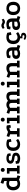

<svg xmlns="http://www.w3.org/2000/svg" viewBox="2895 -3607 947 6777"><g transform="rotate(-90 3368.5 -218.5)"><path d="M537 23.8 409.2 -20Q352 18.8 276.2 18.8Q164.2 18.8 101.9 -46.2Q39.5 -111.2 39.5 -227.8Q39.5 -340 101.9 -403.2Q164.2 -466.5 276.2 -466.5Q297.2 -466.5 321.4 -462.1Q345.5 -457.8 368.5 -450V-541.2L269.8 -575.8L302 -672.2L483.2 -610.5V-103L568.2 -74ZM277.2 -73Q298.5 -73 323.6 -79.8Q348.8 -86.5 368.5 -98V-353.5Q351 -362.2 325.8 -367.8Q300.5 -373.2 277.2 -373.2Q222.8 -373.2 189.5 -333.4Q156.2 -293.5 156.2 -228Q156.2 -158 189.5 -115.5Q222.8 -73 277.2 -73Z M629.5 -447.8H827.5V-91.2H910.5V0H629.5V-91.2H712.5V-356.5H629.5ZM759.5 -664.5Q790.5 -664.5 809.8 -645.2Q829 -626 829 -595Q829 -563.9 809.8 -545.1Q790.5 -526.2 759.5 -526.2Q728.5 -526.2 709.8 -545.1Q691 -563.9 691 -595Q691 -626 709.8 -645.2Q728.5 -664.5 759.5 -664.5Z M1247 -369.8Q1228.8 -375.8 1210.2 -379.2Q1191.8 -382.8 1171 -382.8Q1135.2 -382.8 1108.5 -369.5Q1081.8 -356.2 1081.8 -329.8Q1081.8 -307.2 1097.5 -293.2Q1113.2 -279.2 1159.2 -273L1219.8 -264.5Q1297.2 -254.2 1332.5 -221.4Q1367.8 -188.5 1367.8 -131Q1367.8 -80.2 1340.4 -46.6Q1313 -13 1268 3.2Q1223 19.5 1171.2 19.5Q1114.5 19.5 1070 7.8Q1025.5 -4 989.2 -25.5L971.5 -130.2L1066.8 -146.5L1077.2 -92.2Q1098.8 -82 1120.6 -77Q1142.5 -72 1165.2 -72Q1206.2 -72 1236 -86.1Q1265.8 -100.2 1265.8 -128.2Q1265.8 -148.5 1251 -161.8Q1236.2 -175 1190.8 -180.2L1134 -189Q1061.5 -200 1020.6 -233.9Q979.8 -267.8 979.8 -324Q979.8 -368 1004 -400Q1028.2 -432 1071.1 -449Q1114 -466 1169.8 -466Q1216 -466 1256 -455.1Q1296 -444.2 1330.8 -421.2L1348.8 -324.8L1263.2 -309.2Z M1740.5 -369Q1722 -374.5 1706 -376.9Q1690 -379.2 1673.8 -379.2Q1612.8 -379.2 1579.9 -339.1Q1547 -299 1547 -220.2Q1547 -151 1582.6 -112.2Q1618.2 -73.5 1670.2 -73.5Q1703.5 -73.5 1738.5 -86.1Q1773.5 -98.8 1807.5 -122.8L1854 -54.2Q1824.5 -31.5 1796.2 -15.2Q1768 1 1737 9.9Q1706 18.8 1667 18.8Q1594.8 18.8 1541.5 -8.8Q1488.2 -36.2 1459.2 -89.4Q1430.2 -142.5 1430.2 -220.2Q1430.2 -301.2 1458.9 -356.5Q1487.5 -411.8 1541.6 -439.8Q1595.8 -467.8 1672.5 -467.8Q1711.8 -467.8 1749.9 -460Q1788 -452.2 1826.8 -438.5L1851.2 -308.8L1755 -288Z M2100.2 -409.8Q2141.8 -436.5 2181 -450.4Q2220.2 -464.2 2258.8 -464.2Q2296.2 -464.2 2330.5 -451L2347.5 -326.5L2252.5 -306.5L2242.5 -361Q2209.2 -358 2180.9 -348.6Q2152.5 -339.2 2133 -324.8L2132.2 -91.2H2230.2V0H1934.2V-91.2H2018.2V-334.5L1922.2 -366.8L1952.2 -458.8Z M2403.5 -447.8H2601.5V-91.2H2684.5V0H2403.5V-91.2H2486.5V-356.5H2403.5ZM2533.5 -664.5Q2564.5 -664.5 2583.8 -645.2Q2603 -626 2603 -595Q2603 -563.9 2583.8 -545.1Q2564.5 -526.2 2533.5 -526.2Q2502.5 -526.2 2483.8 -545.1Q2465 -563.9 2465 -595Q2465 -626 2483.8 -645.2Q2502.5 -664.5 2533.5 -664.5Z M2754 0V-92H2837.2V-337L2742 -367L2772 -459L2914.5 -413Q2945.5 -439.2 2984.2 -452.9Q3023 -466.5 3061.5 -466.5Q3102.5 -466.5 3137.9 -452.4Q3173.2 -438.2 3195.8 -410Q3226 -434.5 3264 -450.5Q3302 -466.5 3344.5 -466.5Q3438.5 -466.5 3480.9 -421.2Q3523.2 -376 3523.2 -271.2V-92H3608V0H3369.5V-92H3408.5V-265Q3408.5 -321.2 3390.1 -344.6Q3371.8 -368 3328.2 -368Q3306 -368 3280.4 -358.5Q3254.8 -349 3238 -334.8V-92H3277V0H3082.8V-92H3123.2V-265Q3123.2 -321.2 3105.2 -344.6Q3087.2 -368 3043 -368Q3020.8 -368 2995.5 -358.5Q2970.2 -349 2952 -334.8V-92H2993.2V0Z M3673.5 -447.8H3871.5V-91.2H3954.5V0H3673.5V-91.2H3756.5V-356.5H3673.5ZM3803.5 -664.5Q3834.5 -664.5 3853.8 -645.2Q3873 -626 3873 -595Q3873 -563.9 3853.8 -545.1Q3834.5 -526.2 3803.5 -526.2Q3772.5 -526.2 3753.8 -545.1Q3735 -563.9 3735 -595Q3735 -626 3753.8 -645.2Q3772.5 -664.5 3803.5 -664.5Z M4024 0V-91.2H4108.8V-333.2L4012.8 -366.2L4042.8 -458.2L4181.8 -410.8Q4220.5 -436.8 4260.4 -451.6Q4300.2 -466.5 4356.2 -466.5Q4417 -466.5 4456 -442.4Q4495 -418.2 4513.5 -375.9Q4532 -333.5 4532 -279.5V-91.2H4615.2V0H4376V-91.2H4418V-264.2Q4418 -311.8 4397.1 -339.1Q4376.2 -366.5 4329 -366.5Q4299.5 -366.5 4271.2 -356.4Q4243 -346.2 4222.8 -332.5V-91.2H4264V0Z M5011.8 -20Q4941.5 18.8 4868.5 18.8Q4774.8 18.8 4726.4 -16.8Q4678 -52.2 4677.8 -121.8Q4677.2 -261.8 4861.8 -261.8L4972.8 -261.5Q4972.8 -321.8 4948.1 -350.5Q4923.5 -379.2 4883.8 -379.2Q4860.5 -379.2 4841.2 -376.2Q4822 -373.2 4803.5 -367.2L4794.2 -318.2L4699.5 -331L4717.8 -437.8Q4758 -451.8 4799.4 -459.1Q4840.8 -466.5 4886.8 -466.5Q4984.2 -466.5 5035.9 -414.9Q5087.5 -363.2 5087.5 -263.2V-97.5L5172 -70.2L5140.8 23.8ZM4864.8 -186.8Q4830 -186.8 4812.2 -170.1Q4794.5 -153.5 4794.5 -123.5Q4794.5 -66.2 4872.5 -66.2Q4927.2 -66.2 4972.8 -95.2V-186.5Z M5511.5 -369Q5493 -374.5 5477 -376.9Q5461 -379.2 5444.8 -379.2Q5383.8 -379.2 5350.9 -339.1Q5318 -299 5318 -220.2Q5318 -151 5353.6 -112.2Q5389.2 -73.5 5441.2 -73.5Q5474.5 -73.5 5509.5 -86.1Q5544.5 -98.8 5578.5 -122.8L5625 -54.2Q5595.5 -31.5 5567.2 -15.2Q5539 1 5508 9.9Q5477 18.8 5438 18.8Q5365.8 18.8 5312.5 -8.8Q5259.2 -36.2 5230.2 -89.4Q5201.2 -142.5 5201.2 -220.2Q5201.2 -301.2 5229.9 -356.5Q5258.5 -411.8 5312.6 -439.8Q5366.8 -467.8 5443.5 -467.8Q5482.8 -467.8 5520.9 -460Q5559 -452.2 5597.8 -438.5L5622.2 -308.8L5526 -288ZM5473.2 235Q5443.5 235 5419.5 227Q5395.5 219 5377.2 208.5Q5359 198 5347.5 189.8L5380 141.5Q5400 154 5421.9 162.2Q5443.8 170.5 5472 170.5Q5494.8 170.5 5504.9 159.8Q5515 149 5515 132Q5515 119 5503.8 109.2Q5492.5 99.5 5461.8 99.5H5403.8V0H5474.8V51Q5538.5 49.5 5570 69.8Q5601.5 90 5601.5 136.5Q5601.5 170.5 5584 192Q5566.5 213.5 5537.6 224.2Q5508.8 235 5473.2 235Z M6030.8 -20Q5960.5 18.8 5887.5 18.8Q5793.8 18.8 5745.4 -16.8Q5697 -52.2 5696.8 -121.8Q5696.2 -261.8 5880.8 -261.8L5991.8 -261.5Q5991.8 -321.8 5967.1 -350.5Q5942.5 -379.2 5902.8 -379.2Q5879.5 -379.2 5860.2 -376.2Q5841 -373.2 5822.5 -367.2L5813.2 -318.2L5718.5 -331L5736.8 -437.8Q5777 -451.8 5818.4 -459.1Q5859.8 -466.5 5905.8 -466.5Q6003.2 -466.5 6054.9 -414.9Q6106.5 -363.2 6106.5 -263.2V-97.5L6191 -70.2L6159.8 23.8ZM5883.8 -186.8Q5849 -186.8 5831.2 -170.1Q5813.5 -153.5 5813.5 -123.5Q5813.5 -66.2 5891.5 -66.2Q5946.2 -66.2 5991.8 -95.2V-186.5ZM5768.5 -530.8 5739.2 -594Q5772.8 -618.8 5798.1 -630.6Q5823.5 -642.5 5859.8 -642.5Q5887.5 -642.5 5908.8 -632.5Q5930 -622.5 5948.9 -612.1Q5967.8 -601.8 5989.2 -601.8Q6010 -601.8 6025.5 -608.2Q6041 -614.8 6067.8 -632.5L6094.8 -568.2Q6066.5 -541.8 6042 -530.2Q6017.5 -518.8 5981.2 -517.8Q5958.5 -516.8 5938.2 -527.2Q5918 -537.8 5897.9 -548.2Q5877.8 -558.8 5853.8 -558.8Q5831.8 -558.8 5814.6 -551.6Q5797.5 -544.5 5768.5 -530.8Z M6457.1 -466.5Q6532.5 -466.5 6585.4 -437.5Q6638.2 -408.5 6666.2 -353.8Q6694.2 -299.2 6694.2 -222.8Q6694.2 -109.2 6631.8 -45.2Q6569.2 18.8 6457 18.8Q6384 18.8 6331.6 -9.9Q6279.2 -38.5 6251.8 -92.6Q6224.2 -146.6 6224.2 -223Q6224.2 -299.3 6251.8 -353.9Q6279.2 -408.5 6331.6 -437.5Q6384 -466.5 6457.1 -466.5ZM6458.4 -373.2Q6398.2 -373.2 6367.8 -334.6Q6337.2 -296 6337.2 -223Q6337.2 -150 6367.7 -111.5Q6398.2 -73 6458.3 -73Q6519.2 -73 6550.2 -111.5Q6581.2 -150 6581.2 -223Q6581.2 -296 6550.3 -334.6Q6519.4 -373.2 6458.4 -373.2Z"/></g></svg>

Font: Podkova VF Beta
Style: Regular
Weight: 400
Designer: Ilya Yudin
Foundry: Cyreal (www.cyreal.org)
Version: Version 2.100